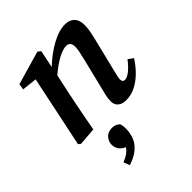

<svg xmlns="http://www.w3.org/2000/svg" viewBox="-213 -615 1003 1003"><g transform="rotate(-45 288.5 -113.5)"><path d="M57 8 44 -2 127 -398 44 -407 49 -440 236 -494 252 -481 232 -384Q282 -432 337.5 -462.5Q393 -493 439 -493Q471 -493 490 -474Q509 -455 509 -417Q509 -395 504.5 -372Q500 -349 494 -325L448 -137Q444 -119 441 -107Q438 -95 438 -87Q438 -66 455 -66Q488 -66 541 -133L569 -113Q550 -82 521.5 -52.5Q493 -23 458.5 -4.5Q424 14 385 14Q356 14 339.5 0Q323 -14 323 -39Q323 -59 327.5 -79Q332 -99 339 -126L379 -289Q385 -314 389.5 -335.5Q394 -357 394 -370Q394 -392 385.5 -400.5Q377 -409 363 -409Q339 -409 303 -390Q267 -371 222 -333L196 -212Q185 -159 175 -106.5Q165 -54 155 0ZM279 112Q279 174 248.5 211Q218 248 158 267L145 233Q172 222 186.5 211Q201 200 210 186Q187 176 176.5 160Q166 144 166 125Q166 101 182.5 82Q199 63 231 63Q256 63 274 81Q276 89 277.5 96.5Q279 104 279 112Z"/></g></svg>

Font: Source Serif 4 Semibold
Style: Italic
Weight: 600
Italic angle: -12°
Designer: Frank Grießhammer
Foundry: Adobe
Version: Version 4.005;hotconv 1.1.0;makeotfexe 2.6.0